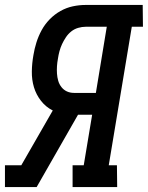

<svg xmlns="http://www.w3.org/2000/svg" viewBox="-46 -755 597 775"><path d="M-26 0V-88H40L167 -309Q139 -323 119.5 -348Q100 -373 91 -403Q82 -433 82.5 -466.5Q83 -500 89 -533Q93 -558 101 -583.5Q109 -609 122 -633Q135 -657 154.5 -677Q174 -697 198 -710.5Q222 -724 248 -729.5Q274 -735 299 -735H530L531 -647H486L393 -88H426L427 0H247V-88H292L326 -292H269L102 0ZM253 -380H341L385 -647H300Q285 -647 269.5 -642.5Q254 -638 241.5 -628Q229 -618 220 -604.5Q211 -591 204.5 -577Q198 -563 194 -548Q190 -533 188 -519Q185 -503 184 -488Q183 -473 184 -458Q185 -443 189 -429Q193 -415 202 -403.5Q211 -392 224 -386Q237 -380 253 -380Z"/></svg>

Font: Iosevka Curly Slab Semibold
Style: Italic
Weight: 600
Italic angle: -9°
Monospace: yes
Designer: Belleve Invis
Foundry: Belleve Invis
Version: Version 22.1.2; ttfautohint (v1.8.4)